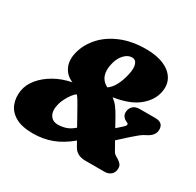

<svg xmlns="http://www.w3.org/2000/svg" viewBox="-158 -889 1099 1078"><g transform="rotate(30 392.0 -350.0)"><path d="M434.5 -40 415 -74.5Q359.5 -28 302.5 -6.5Q245.5 15 180 15Q108 15 66.2 -9Q24.5 -33 9.2 -72.5Q-6 -112 1.5 -159Q8.5 -201.5 39.5 -239.2Q70.5 -277 119.5 -305Q168.5 -333 229.5 -345Q225.5 -346.5 221.5 -348.5Q181.5 -367.5 164.8 -408.5Q148 -449.5 164 -505.5Q180.5 -562.5 224.2 -609.8Q268 -657 337 -685.2Q406 -713.5 497 -713.5Q567 -713.5 615.2 -691.5Q663.5 -669.5 683.5 -629.8Q703.5 -590 689 -537.5Q674.5 -484 621.2 -442.5Q568 -401 467 -385Q487 -370 502 -350.5Q517 -331 534 -300.5L566.5 -242L599 -271Q615 -285 615.5 -292.2Q616 -299.5 607.5 -303L599.5 -306.5Q590 -310.5 581 -321.5Q572 -332.5 572 -348Q572 -371 587 -387.5Q602 -404 633 -404H733Q785 -404 785 -358Q785 -318.5 737 -295.5Q718.5 -286.5 702.5 -273.8Q686.5 -261 663.5 -240.5L599.5 -182.5L632.5 -124Q637.5 -115.5 647.2 -109.8Q657 -104 666.5 -98Q676 -92 685.2 -82.2Q694.5 -72.5 694.5 -54.5Q694.5 -30 678.5 -15Q662.5 0 636.5 0H512.5Q457.5 0 434.5 -40ZM450.5 -633.5Q424 -633.5 401.5 -610Q379 -586.5 369.5 -550.5Q343.5 -454.5 413 -418Q437 -433.5 454.2 -466.2Q471.5 -499 481 -541.5Q491 -585 482.5 -609.2Q474 -633.5 450.5 -633.5ZM222 -200.5Q209.5 -153.5 225 -125.8Q240.5 -98 277.5 -98Q304.5 -98 329.8 -106.8Q355 -115.5 379.5 -137.5L320.5 -243Q311.5 -259 303 -273Q294.5 -287 285 -298.5Q273 -292 260.5 -275.2Q248 -258.5 237.5 -238.5Q227 -218.5 222 -200.5Z"/></g></svg>

Font: Fraunces 9pt S100 Black
Style: Italic
Weight: 900
Italic angle: -16°
Version: Version 1.000; ttfautohint (v1.8.3)